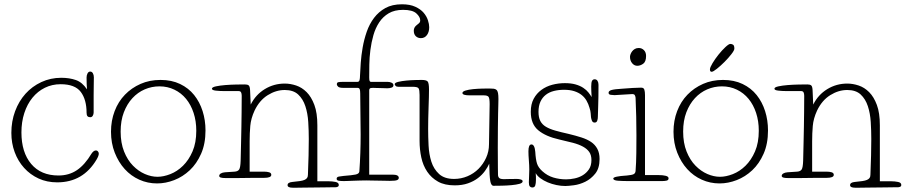

<svg xmlns="http://www.w3.org/2000/svg" viewBox="-20 -845 4226 896"><path d="M386 -428Q385 -439 384.5 -454Q384 -469 384 -483Q384 -494 388.5 -502.5Q393 -511 401 -511Q409 -511 413.5 -503Q418 -495 418 -484Q418 -470 417.5 -447.5Q417 -425 417 -401Q417 -377 417 -355Q417 -333 417 -320Q417 -312 413 -305Q409 -298 401 -298Q393 -298 388.5 -302.5Q384 -307 384 -319Q384 -380 357 -416Q330 -452 263 -452Q223 -452 189.5 -435.5Q156 -419 131.5 -389Q107 -359 93.5 -317.5Q80 -276 80 -227Q80 -134 125.5 -80Q171 -26 253 -26Q302 -26 339 -51Q376 -76 407 -128Q417 -143 428 -143Q433 -143 437 -138.5Q441 -134 441 -128Q441 -118 431 -101Q368 6 247 6Q199 6 160 -12Q121 -30 92.5 -61.5Q64 -93 48.5 -135Q33 -177 33 -225Q33 -279 50.5 -326Q68 -373 99 -407.5Q130 -442 173 -462Q216 -482 266 -482Q304 -482 334 -471.5Q364 -461 386 -428Z M939 -236Q939 -174 918.5 -127.5Q898 -81 865.5 -50.5Q833 -20 793 -4.5Q753 11 713 11Q669 11 630 -6.5Q591 -24 562 -56Q533 -88 515.5 -132.5Q498 -177 498 -230Q498 -282 515 -326.5Q532 -371 563 -403Q594 -435 636 -453.5Q678 -472 729 -472Q781 -472 820.5 -453Q860 -434 886 -401.5Q912 -369 925.5 -326.5Q939 -284 939 -236ZM724 -442Q688 -442 655.5 -428Q623 -414 598 -387Q573 -360 558 -321Q543 -282 543 -231Q543 -178 559 -138Q575 -98 600.5 -72Q626 -46 656 -33Q686 -20 715 -20Q743 -20 775 -32.5Q807 -45 834 -71.5Q861 -98 878.5 -138.5Q896 -179 896 -235Q896 -280 883.5 -318Q871 -356 848.5 -383.5Q826 -411 794 -426.5Q762 -442 724 -442Z M1461 1H1515Q1530 1 1545.5 4Q1561 7 1561 18Q1561 24 1556 26.5Q1551 29 1544 29Q1541 29 1526 29Q1511 29 1490 29.5Q1469 30 1445 30Q1421 30 1400 30.5Q1379 31 1364 31Q1349 31 1346 31Q1322 31 1322 19Q1322 6 1345 4Q1366 2 1379.5 0Q1393 -2 1401 -5.5Q1409 -9 1413 -14.5Q1417 -20 1417 -30Q1419 -75 1420 -119.5Q1421 -164 1421 -196Q1421 -235 1418.5 -275.5Q1416 -316 1405 -349.5Q1394 -383 1371.5 -404Q1349 -425 1309 -425Q1268 -425 1229.5 -401Q1191 -377 1168 -329Q1151 -292 1148 -257.5Q1145 -223 1145 -186V-44H1212Q1226 -44 1236 -41Q1246 -38 1246 -29Q1246 -15 1212 -15Q1209 -15 1196 -15Q1183 -15 1164.5 -15Q1146 -15 1124.5 -14.5Q1103 -14 1084 -14Q1065 -14 1051 -14Q1037 -14 1034 -14Q1017 -14 1010 -16.5Q1003 -19 1003 -24Q1003 -31 1010.5 -35.5Q1018 -40 1030 -41L1075 -44Q1090 -45 1096 -54Q1102 -63 1103 -95Q1104 -142 1105 -179.5Q1106 -217 1106.5 -252Q1107 -287 1107.5 -322Q1108 -357 1108 -398Q1108 -408 1105 -414Q1102 -420 1093 -420H1024Q1006 -420 987.5 -422Q969 -424 969 -431Q969 -438 987.5 -442Q1006 -446 1031 -448Q1056 -450 1082 -450.5Q1108 -451 1123 -451Q1135 -451 1140.5 -446.5Q1146 -442 1147 -425L1150 -357Q1173 -403 1215.5 -429Q1258 -455 1309 -455Q1335 -455 1362 -446Q1389 -437 1411 -415Q1433 -393 1447 -355.5Q1461 -318 1461 -260Z M1657 -45Q1663 -130 1663 -217Q1663 -265 1662 -313Q1661 -361 1661 -409Q1661 -423 1658.5 -429Q1656 -435 1648 -435H1581Q1564 -435 1558 -440.5Q1552 -446 1552 -452Q1552 -460 1559 -461.5Q1566 -463 1584 -463H1648Q1656 -463 1658 -471.5Q1660 -480 1660 -491Q1661 -517 1663.5 -552Q1666 -587 1672.5 -624Q1679 -661 1691.5 -697Q1704 -733 1725.5 -761.5Q1747 -790 1778.5 -807.5Q1810 -825 1856 -825Q1893 -825 1918 -813.5Q1943 -802 1957 -785.5Q1971 -769 1977 -750.5Q1983 -732 1983 -718Q1983 -696 1972.5 -681.5Q1962 -667 1944 -667Q1930 -667 1920.5 -676Q1911 -685 1911 -702Q1911 -718 1926 -729Q1934 -735 1937.5 -739Q1941 -743 1941 -750Q1941 -766 1923 -782.5Q1905 -799 1861 -799Q1821 -799 1794 -783Q1767 -767 1749.5 -740.5Q1732 -714 1722.5 -680.5Q1713 -647 1708.5 -612Q1704 -577 1703.5 -543.5Q1703 -510 1703 -484Q1703 -471 1705 -467Q1707 -463 1711 -463H1789Q1799 -463 1807.5 -459Q1816 -455 1816 -447Q1816 -439 1807 -436Q1798 -433 1787 -433Q1782 -433 1773 -433.5Q1764 -434 1754 -434Q1744 -434 1734.5 -434.5Q1725 -435 1721 -435Q1709 -435 1706 -432Q1703 -429 1703 -424V-30H1812Q1841 -30 1841 -15Q1841 -8 1833 -4.5Q1825 -1 1799 -1Q1790 -1 1776 -1.5Q1762 -2 1746.5 -2Q1731 -2 1715.5 -2.5Q1700 -3 1689 -3Q1675 -3 1659.5 -2.5Q1644 -2 1629 -1.5Q1614 -1 1602.5 -0.5Q1591 0 1585 0Q1571 0 1561 -1.5Q1551 -3 1551 -11Q1551 -19 1561.5 -21Q1572 -23 1583 -24Q1623 -27 1639.5 -30.5Q1656 -34 1657 -45Z M2265 -359Q2265 -386 2260 -393Q2255 -400 2238 -400H2172Q2138 -400 2138 -411Q2138 -418 2152.5 -422.5Q2167 -427 2187.5 -429Q2208 -431 2229 -431.5Q2250 -432 2263 -432Q2276 -432 2284 -431Q2292 -430 2297 -425.5Q2302 -421 2304 -411Q2306 -401 2306 -383Q2306 -372 2305.5 -357Q2305 -342 2304.5 -316Q2304 -290 2303.5 -251.5Q2303 -213 2303 -156Q2303 -90 2303.5 -62.5Q2304 -35 2304 -30Q2304 -20 2309.5 -14.5Q2315 -9 2332 -9Q2338 -9 2353 -9.5Q2368 -10 2392 -10Q2401 -10 2410 -7.5Q2419 -5 2419 1Q2419 9 2404 13Q2389 17 2367.5 19Q2346 21 2322.5 21.5Q2299 22 2283 22Q2272 22 2268 0Q2264 -22 2263 -81Q2256 -65 2243 -47Q2230 -29 2210.5 -14Q2191 1 2164 10.5Q2137 20 2102 20Q2055 20 2024 2.5Q1993 -15 1973.5 -44Q1954 -73 1946 -110.5Q1938 -148 1938 -187V-402Q1938 -425 1933.5 -432.5Q1929 -440 1906 -440H1839Q1830 -440 1826 -444.5Q1822 -449 1822 -452Q1822 -459 1838.5 -463Q1855 -467 1876.5 -469Q1898 -471 1918.5 -471.5Q1939 -472 1948 -472Q1969 -472 1975.5 -465Q1982 -458 1982 -427Q1982 -414 1981.5 -392Q1981 -370 1980 -344Q1979 -318 1978.5 -291.5Q1978 -265 1978 -243Q1978 -207 1980 -166Q1982 -125 1993 -90.5Q2004 -56 2029 -33Q2054 -10 2099 -10Q2132 -10 2161.5 -22.5Q2191 -35 2213 -57Q2235 -79 2248.5 -108.5Q2262 -138 2262 -172Z M2480 -37Q2481 -29 2481 -20Q2481 -11 2481 -5Q2481 10 2478 20Q2475 30 2464 30Q2457 30 2452.5 25Q2448 20 2448 6Q2448 -2 2449 -21Q2450 -40 2450 -54Q2450 -73 2448 -97Q2446 -121 2446 -139Q2446 -171 2460 -171Q2475 -171 2478 -136Q2480 -101 2486 -82Q2492 -63 2511 -46Q2534 -25 2562.5 -16.5Q2591 -8 2622 -8Q2641 -8 2662 -12.5Q2683 -17 2700 -27.5Q2717 -38 2728.5 -55Q2740 -72 2740 -98Q2740 -121 2730 -135.5Q2720 -150 2701 -160.5Q2682 -171 2654 -178.5Q2626 -186 2590 -194Q2527 -208 2492 -237Q2457 -266 2457 -323Q2457 -359 2470.5 -384Q2484 -409 2506.5 -425.5Q2529 -442 2557.5 -449.5Q2586 -457 2616 -457Q2645 -457 2666 -451Q2687 -445 2702 -435Q2717 -425 2726 -413.5Q2735 -402 2741 -392Q2740 -405 2739.5 -419Q2739 -433 2739 -441Q2739 -461 2743 -468Q2747 -475 2755 -475Q2764 -475 2768.5 -467.5Q2773 -460 2773 -449Q2773 -389 2771.5 -349.5Q2770 -310 2770 -299Q2770 -290 2767 -281.5Q2764 -273 2755 -273Q2746 -273 2742.5 -281.5Q2739 -290 2738 -298Q2737 -306 2736.5 -316.5Q2736 -327 2731 -342Q2726 -360 2717 -375.5Q2708 -391 2694 -402Q2680 -413 2660 -419.5Q2640 -426 2612 -426Q2587 -426 2565 -420.5Q2543 -415 2527 -402.5Q2511 -390 2502 -370.5Q2493 -351 2493 -323Q2493 -297 2501.5 -280.5Q2510 -264 2527.5 -253.5Q2545 -243 2571.5 -235.5Q2598 -228 2634 -220Q2667 -212 2693.5 -203.5Q2720 -195 2738.5 -182.5Q2757 -170 2767.5 -150.5Q2778 -131 2778 -103Q2778 -60 2758 -35Q2738 -10 2711.5 3Q2685 16 2658 19.5Q2631 23 2618 23Q2598 23 2576.5 18.5Q2555 14 2536 6Q2517 -2 2502 -13Q2487 -24 2480 -37Z M2820 0ZM2990 -28H3052Q3074 -28 3087 -24.5Q3100 -21 3100 -13Q3100 -4 3090.5 -2Q3081 0 3070 0H2911Q2887 0 2864.5 -1.5Q2842 -3 2842 -12Q2842 -22 2906 -26Q2928 -28 2936.5 -32Q2945 -36 2946 -47Q2949 -85 2949.5 -131Q2950 -177 2950 -213Q2950 -259 2949 -301.5Q2948 -344 2946 -389Q2945 -397 2942 -401.5Q2939 -406 2931 -406Q2926 -406 2914 -405Q2902 -404 2889 -403.5Q2876 -403 2864 -402Q2852 -401 2848 -401Q2840 -401 2830 -402.5Q2820 -404 2820 -412Q2820 -421 2834 -425Q2848 -429 2883 -431Q2905 -433 2932 -434.5Q2959 -436 2972 -436Q2984 -436 2987 -426.5Q2990 -417 2990 -401ZM2920 -580Q2920 -585 2922.5 -592Q2925 -599 2930 -605.5Q2935 -612 2942.5 -616.5Q2950 -621 2961 -621Q2975 -621 2985 -611Q2995 -601 2995 -584Q2995 -557 2981.5 -547.5Q2968 -538 2954 -538Q2940 -538 2930 -550Q2920 -562 2920 -580Z M3564 -236Q3564 -174 3543.5 -127.5Q3523 -81 3490.5 -50.5Q3458 -20 3418 -4.5Q3378 11 3338 11Q3294 11 3255 -6.5Q3216 -24 3187 -56Q3158 -88 3140.5 -132.5Q3123 -177 3123 -230Q3123 -282 3140 -326.5Q3157 -371 3188 -403Q3219 -435 3261 -453.5Q3303 -472 3354 -472Q3406 -472 3445.5 -453Q3485 -434 3511 -401.5Q3537 -369 3550.5 -326.5Q3564 -284 3564 -236ZM3349 -442Q3313 -442 3280.5 -428Q3248 -414 3223 -387Q3198 -360 3183 -321Q3168 -282 3168 -231Q3168 -178 3184 -138Q3200 -98 3225.5 -72Q3251 -46 3281 -33Q3311 -20 3340 -20Q3368 -20 3400 -32.5Q3432 -45 3459 -71.5Q3486 -98 3503.5 -138.5Q3521 -179 3521 -235Q3521 -280 3508.5 -318Q3496 -356 3473.5 -383.5Q3451 -411 3419 -426.5Q3387 -442 3349 -442ZM3407 -618Q3407 -610 3393 -592Q3379 -574 3361 -556Q3343 -538 3325.5 -524Q3308 -510 3301 -510Q3293 -510 3293 -521Q3293 -530 3305 -550Q3317 -570 3333 -590Q3349 -610 3365 -625Q3381 -640 3388 -640Q3396 -640 3401.5 -636Q3407 -632 3407 -618Z M4086 1H4140Q4155 1 4170.5 4Q4186 7 4186 18Q4186 24 4181 26.5Q4176 29 4169 29Q4166 29 4151 29Q4136 29 4115 29.5Q4094 30 4070 30Q4046 30 4025 30.5Q4004 31 3989 31Q3974 31 3971 31Q3947 31 3947 19Q3947 6 3970 4Q3991 2 4004.5 0Q4018 -2 4026 -5.5Q4034 -9 4038 -14.5Q4042 -20 4042 -30Q4044 -75 4045 -119.5Q4046 -164 4046 -196Q4046 -235 4043.5 -275.5Q4041 -316 4030 -349.5Q4019 -383 3996.5 -404Q3974 -425 3934 -425Q3893 -425 3854.5 -401Q3816 -377 3793 -329Q3776 -292 3773 -257.5Q3770 -223 3770 -186V-44H3837Q3851 -44 3861 -41Q3871 -38 3871 -29Q3871 -15 3837 -15Q3834 -15 3821 -15Q3808 -15 3789.5 -15Q3771 -15 3749.5 -14.5Q3728 -14 3709 -14Q3690 -14 3676 -14Q3662 -14 3659 -14Q3642 -14 3635 -16.5Q3628 -19 3628 -24Q3628 -31 3635.5 -35.5Q3643 -40 3655 -41L3700 -44Q3715 -45 3721 -54Q3727 -63 3728 -95Q3729 -142 3730 -179.5Q3731 -217 3731.5 -252Q3732 -287 3732.5 -322Q3733 -357 3733 -398Q3733 -408 3730 -414Q3727 -420 3718 -420H3649Q3631 -420 3612.5 -422Q3594 -424 3594 -431Q3594 -438 3612.5 -442Q3631 -446 3656 -448Q3681 -450 3707 -450.5Q3733 -451 3748 -451Q3760 -451 3765.5 -446.5Q3771 -442 3772 -425L3775 -357Q3798 -403 3840.5 -429Q3883 -455 3934 -455Q3960 -455 3987 -446Q4014 -437 4036 -415Q4058 -393 4072 -355.5Q4086 -318 4086 -260Z"/></svg>

Font: Life Savers
Style: Regular
Weight: 400
Version: Version 2.001; ttfautohint (v0.93) -l 8 -r 50 -G 200 -x 14 -